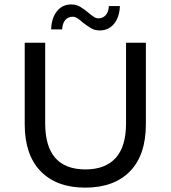

<svg xmlns="http://www.w3.org/2000/svg" viewBox="-20 -836 767 863"><path d="M162.8 -66.2C210.7 -17.2 277.5 7.4 363.4 7.4C449.3 7.4 516.1 -17 564 -65.8C611.8 -114.5 635.7 -185.2 635.7 -277.8V-644H546.5V-281.5C546.5 -211.6 530.8 -159.6 499.6 -125.6C468.3 -91.5 423.2 -74.5 364.3 -74.5C243.5 -74.5 183.1 -143.5 183.1 -281.5V-644H91.1V-277.8C91.1 -185.8 115 -115.3 162.8 -66.2ZM390.5 -708.4C401.3 -702.3 414 -699.2 428.7 -699.2C455.1 -699.2 476.4 -709.2 492.7 -729.1C508.9 -749 517.7 -775.6 518.9 -808.7H469.2C468.6 -791.5 464 -778 455.4 -768.2C446.8 -758.4 435.8 -753.5 422.3 -753.5C415.5 -753.5 409.1 -755.5 403 -759.5C396.8 -763.4 388.5 -769.7 378.1 -778.3C363.4 -790.6 350.4 -799.9 339 -806.4C327.7 -812.8 314.6 -816 299.9 -816C273.5 -816 252.2 -805.9 236 -785.7C219.7 -765.4 211 -738.1 209.8 -703.8H259.4C260.1 -721.6 264.7 -735.5 273.2 -745.7C281.8 -755.8 292.9 -760.8 306.4 -760.8C313.1 -760.8 319.9 -758.8 326.6 -754.9C333.3 -750.9 341.3 -744.6 350.5 -736C366.5 -723.7 379.8 -714.5 390.5 -708.4Z"/></svg>

Font: Montserrat Ace
Style: Regular
Weight: 500
Designer: Julieta Ulanovsky
Foundry: Julieta Ulanovsky
Version: Version 1